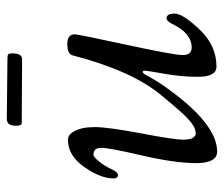

<svg xmlns="http://www.w3.org/2000/svg" viewBox="-67 -581 659 565"><g transform="rotate(-90 262.5 -298.5)"><path d="M371 -563 183 -564Q175 -564 175 -581Q175 -608 195 -608L375 -606Q383 -606 385.5 -603.5Q388 -601 388 -592Q388 -563 371 -563ZM20 -294Q20 -332 53.5 -380Q87 -428 133 -428Q149 -428 158 -411Q171 -389 171 -349.5Q171 -310 152.5 -212.5Q134 -115 134 -91Q134 -67 140 -59.5Q146 -52 151.5 -52Q157 -52 162.5 -53.5Q168 -55 174 -58.5Q180 -62 185 -66Q190 -70 197.5 -77Q205 -84 209.5 -89Q214 -94 222.5 -103.5Q231 -113 236 -119Q251 -137 266 -155Q337 -241 382 -414Q386 -430 415 -430Q444 -430 444 -408Q444 -398 413.5 -257Q383 -116 383 -90Q383 -64 405 -64Q447 -64 474 -120Q483 -138 491 -138Q505 -138 505 -114Q505 -90 458 -40.5Q411 9 349 9Q319 9 319 -45Q319 -95 328 -145Q337 -195 337 -201.5Q337 -208 333.5 -208Q330 -208 326 -201.5Q322 -195 313 -178.5Q304 -162 291 -144Q182 11 99 11Q65 11 65 -51Q65 -113 87.5 -210Q110 -307 110 -330Q110 -353 90 -353Q83 -353 69 -335.5Q55 -318 47 -299.5Q39 -281 29.5 -281Q20 -281 20 -294Z"/></g></svg>

Font: Sorts Mill Goudy
Style: Italic
Weight: 400
Italic angle: -7.40001°
Version: Version 003.101